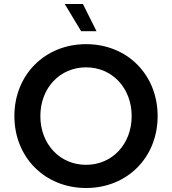

<svg xmlns="http://www.w3.org/2000/svg" viewBox="-20 -931 861 961"><path d="M411 10C616 10 769 -142 769 -350C769 -558 616 -710 411 -710C205 -710 52 -557 52 -350C52 -143 205 10 411 10ZM411 -106C280 -106 182 -209 182 -350C182 -491 280 -594 411 -594C541 -594 639 -491 639 -350C639 -209 541 -106 411 -106ZM463 -775 395 -911H304L386 -775Z"/></svg>

Font: Chess Sans SemiBold
Style: Regular
Weight: 600
Designer: Wolf Bōese
Foundry: Wolf Bōese
Version: Version 7.223;Glyphs 3.3 (3306)